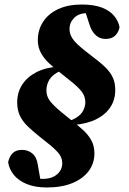

<svg xmlns="http://www.w3.org/2000/svg" viewBox="-20 -692 570 848"><path d="M187 136Q135 136 98.5 121Q62 106 41.5 81Q21 56 16 25Q20 2 34.5 -14Q49 -30 77 -30Q104 -30 123 -14Q142 2 147 36L161 116L99 92Q115 94 131.5 96Q148 98 169 98Q209 98 232 78Q255 58 255 29Q255 3 236.5 -18Q218 -39 188 -62L153 -90Q123 -114 101 -135.5Q79 -157 67.5 -182Q56 -207 56 -240Q56 -284 78 -318Q100 -352 140.5 -373Q181 -394 239 -398L253 -413L270 -387Q240 -378 221.5 -364.5Q203 -351 194.5 -333.5Q186 -316 185 -296Q184 -266 203 -243Q222 -220 258 -191L294 -162Q322 -140 345.5 -119Q369 -98 383 -73Q397 -48 397 -14Q397 29 372 63Q347 97 300 116.5Q253 136 187 136ZM341 -672Q395 -672 430 -658.5Q465 -645 484 -622Q503 -599 508 -572Q504 -550 489 -535Q474 -520 446 -520Q422 -520 404 -535.5Q386 -551 376 -581L353 -652L424 -627Q411 -630 397 -632Q383 -634 367 -634Q328 -634 307.5 -613Q287 -592 287 -564Q287 -545 296.5 -528Q306 -511 322.5 -496Q339 -481 359 -465L395 -437Q426 -414 447 -393Q468 -372 478.5 -349Q489 -326 489 -294Q489 -251 467 -218Q445 -185 404.5 -165Q364 -145 305 -140L293 -125L273 -153Q301 -162 319.5 -174Q338 -186 347 -203Q356 -220 357 -239Q357 -267 340 -288.5Q323 -310 287 -338L247 -370Q223 -389 200 -409.5Q177 -430 162 -456Q147 -482 147 -515Q147 -560 170.5 -596Q194 -632 237.5 -652Q281 -672 341 -672Z"/></svg>

Font: Source Serif 4 ExtraBold
Style: Italic
Weight: 800
Italic angle: -12°
Designer: Frank Grießhammer
Foundry: Adobe Systems Incorporated
Version: Version 4.004;hotconv 1.0.116;makeotfexe 2.5.65601